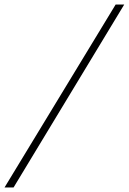

<svg xmlns="http://www.w3.org/2000/svg" viewBox="-94 -749 570 850"><path d="M-74 81 418 -729H456L-34 81Z"/></svg>

Font: Mona Sans
Style: Italic
Weight: 200
Italic angle: -11.6951°
Designer: Deni Anggara
Foundry: GitHub
Version: Version 2.000